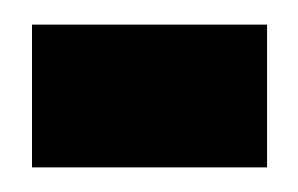

<svg xmlns="http://www.w3.org/2000/svg" viewBox="-20 -344 242 156"><path d="M6 -208V-324H197V-208Z"/></svg>

Font: Bricolage Grotesque 48pt Condensed Bricolage Grotesque 48pt Condensed Regular
Style: Bold
Weight: 700
Width: 3
Designer: Mathieu Triay
Foundry: Atelier Triay
Version: Version 1.000; ttfautohint (v1.8.4.7-5d5b);gftools[0.9.32]